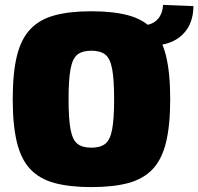

<svg xmlns="http://www.w3.org/2000/svg" viewBox="-20 -750 810 784"><path d="M353 -704Q442 -704 503.5 -687.5Q565 -671 603 -631Q641 -591 658 -521.5Q675 -452 675 -345Q675 -239 658 -169Q641 -99 603 -59Q565 -19 503.5 -2.5Q442 14 353 14Q265 14 203.5 -2.5Q142 -19 104 -59Q66 -99 49 -169Q32 -239 32 -345Q32 -452 49 -521.5Q66 -591 104 -631Q142 -671 203.5 -687.5Q265 -704 353 -704ZM353 -543Q316 -543 296 -527Q276 -511 268 -468Q260 -425 260 -345Q260 -265 268 -222Q276 -179 296 -163Q316 -147 353 -147Q390 -147 410 -163Q430 -179 438 -222Q446 -265 446 -345Q446 -425 438 -468Q430 -511 410 -527Q390 -543 353 -543ZM580 -564 576 -647Q609 -653 626.5 -674.5Q644 -696 646 -730L770 -725Q769 -669 744.5 -632Q720 -595 677.5 -578Q635 -561 580 -564Z"/></svg>

Font: Exo 2 Black
Style: Regular
Weight: 900
Designer: Natanael Gama
Foundry: Natanael Gama
Version: Version 2.010